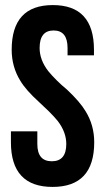

<svg xmlns="http://www.w3.org/2000/svg" viewBox="-20 -728 414 756"><path d="M188 -708Q350 -708 350 -532V-510H246V-539Q246 -608 191 -608Q136 -608 136 -539Q136 -492 170 -448Q183 -432 204 -411L223 -393L244 -375Q295 -327 317 -290Q351 -235 351 -168Q351 8 187 8Q23 8 23 -168V-211H127V-161Q127 -93 184 -93Q241 -93 241 -161Q241 -208 207 -252Q194 -268 173 -289L154 -307L134 -326Q82 -373 60 -410Q26 -465 26 -532Q26 -708 188 -708Z"/></svg>

Font: Adderley Bold
Style: Regular
Weight: 700
Designer: gorohovskiy
Version: Version 1.003 November 13, 2017